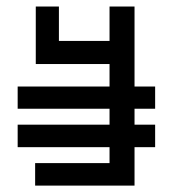

<svg xmlns="http://www.w3.org/2000/svg" viewBox="-20 -580 540 600"><path d="M464.8 -120.1H400.4V0H89.8V-70.3H322.3V-120.1H35.2V-190.4H322.3V-240.2H35.2V-309.6H322.3V-379.9H91.8V-559.6H164.1V-452.1H322.3V-559.6H400.4V-309.6H464.8V-240.2H400.4V-190.4H464.8Z"/></svg>

Font: Geo
Style: Regular
Weight: 500
Version: Version 001.2